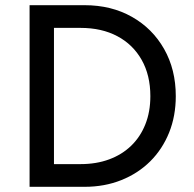

<svg xmlns="http://www.w3.org/2000/svg" viewBox="-20 -720 748 740"><path d="M94 0V-700H306Q409 -700 488.2 -655.2Q567.5 -610.5 612.5 -531.2Q657.5 -452 657.5 -349.5Q657.5 -273 631.8 -209Q606 -145 559 -98.2Q512 -51.5 447.5 -25.8Q383 0 306 0ZM188 -87.5H290.5Q351.5 -87.5 400.8 -105.8Q450 -124 485.5 -158.2Q521 -192.5 540.2 -240.8Q559.5 -289 559.5 -349.5Q559.5 -430 526 -489.2Q492.5 -548.5 432.2 -580.5Q372 -612.5 290.5 -612.5H188Z"/></svg>

Font: Geologica Cursive Light
Style: Regular
Weight: 300
Designer: Sindre Bremnes, Frode Helland
Foundry: Monokrom Skriftforlag AS
Version: Version 1.010;gftools[0.9.28]